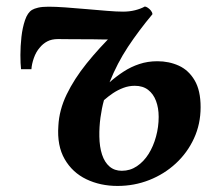

<svg xmlns="http://www.w3.org/2000/svg" viewBox="-20 -572 680 602"><path d="M78.5 -355H46Q44 -372 44 -399.5Q44 -427 47.2 -456.2Q50.5 -485.5 58.5 -509Q66.5 -532.5 80.5 -541Q87 -545 99.5 -548Q112 -551 132.5 -551Q153.5 -551 184.8 -548.8Q216 -546.5 250.5 -543.5Q285 -540.5 315.5 -538Q346 -535.5 366 -535.5Q386 -535.5 403.8 -540Q421.5 -544.5 434 -551.5Q437.5 -551.5 443 -548Q448.5 -544.5 453 -539Q457.5 -533.5 458 -527.5Q415 -476 381.2 -425Q347.5 -374 323.5 -314Q344.5 -332.5 367.5 -347.5Q390.5 -362.5 416.8 -371.2Q443 -380 473.5 -380Q510 -380 540.8 -366Q571.5 -352 590.2 -320.2Q609 -288.5 609 -236Q609 -183 588.2 -138Q567.5 -93 531.2 -59.5Q495 -26 448 -7.5Q401 11 348.5 11Q294.5 11 250.8 -10Q207 -31 182.8 -73Q158.5 -115 163 -177.5Q165.5 -227 189 -275.8Q212.5 -324.5 251.5 -373Q290.5 -421.5 339.5 -469.5L329 -448.5Q322.5 -448 307.5 -448.2Q292.5 -448.5 272.8 -448.8Q253 -449 232 -449Q211 -449 192.5 -449.2Q174 -449.5 162 -449.5Q142 -449.5 128.2 -442.2Q114.5 -435 104.5 -422.5Q93 -409.5 86.2 -390.2Q79.5 -371 78.5 -355ZM362 -36.5Q388 -36.5 409.2 -50.8Q430.5 -65 445.8 -89.2Q461 -113.5 469.2 -143.8Q477.5 -174 477.5 -205.5Q477.5 -233.5 469.2 -255.5Q461 -277.5 444.5 -290.2Q428 -303 402.5 -303Q384 -303 366.8 -296.5Q349.5 -290 334.2 -279.8Q319 -269.5 306 -258Q299 -233 295 -203.5Q291 -174 291.5 -144Q292 -111.5 300 -87.2Q308 -63 323.5 -49.8Q339 -36.5 362 -36.5Z"/></svg>

Font: Merriweather 60pt
Style: Bold Italic
Weight: 700
Italic angle: -7.8°
Version: Version 2.101